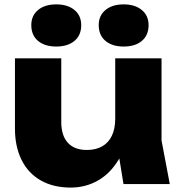

<svg xmlns="http://www.w3.org/2000/svg" viewBox="-20 -837 821 873"><path d="M48 -251.7V-571.8H258.6V-282.1Q258.6 -220.7 288.5 -187.9Q318.4 -155.1 374.6 -155.1Q415.6 -155.1 444.6 -171.6Q473.6 -188.1 488.7 -220Q503.9 -251.8 503.9 -297.1L568.4 -263.7Q557.2 -174.5 519.5 -111.5Q481.9 -48.5 425.6 -16.3Q369.2 15.9 301.5 15.9Q222.5 15.9 165.2 -16.7Q108 -49.4 78 -110Q48 -170.6 48 -251.7ZM503.9 -230.6V-571.8H714.5V-198.3L752 0H541.5ZM122.3 -722.7Q122.3 -766.4 153.3 -791.8Q184.2 -817.1 235.8 -817.1Q287.4 -817.1 318.3 -791.8Q349.3 -766.4 349.3 -722.7Q349.3 -676.8 318.7 -651.1Q288 -625.4 235.8 -625.4Q183.5 -625.4 152.9 -651.1Q122.3 -676.8 122.3 -722.7ZM428.9 -722.7Q428.9 -766.4 459.9 -791.8Q490.8 -817.1 542.4 -817.1Q593.7 -817.1 624.6 -791.6Q655.6 -766.1 655.6 -722.7Q655.6 -676.8 625.1 -651.1Q594.7 -625.4 542.4 -625.4Q490.2 -625.4 459.6 -651.1Q428.9 -676.8 428.9 -722.7Z"/></svg>

Font: Unbounded Variable
Style: Regular
Weight: 400
Designer: Luke Prowse, Jean-Baptiste Morizot, Fátima Lázaro, Florian Runge
Foundry: NaN
Version: Version 1.600;FEAKit 1.0